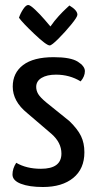

<svg xmlns="http://www.w3.org/2000/svg" viewBox="-20 -739 386 769"><path d="M30 0ZM31 -392Q31 -447 72.5 -478.5Q114 -510 195 -510Q263 -510 291.5 -492Q320 -474 320 -454Q320 -433 303 -413Q259 -440 204 -440Q168 -440 146.5 -427Q125 -414 125 -391Q125 -376 133 -362.5Q141 -349 165 -329L258 -254Q291 -222 304.5 -194Q318 -166 318 -129Q318 -63 273.5 -26.5Q229 10 152 10Q97 10 63.5 -3Q30 -16 30 -40Q30 -64 45 -87Q86 -63 144 -63Q226 -63 226 -124Q226 -168 186 -203L89 -286Q31 -333 31 -392ZM56 -668Q62 -686 73 -702.5Q84 -719 93 -719Q101 -719 121 -700Q141 -681 159 -660Q177 -639 182 -633Q198 -656 215 -674.5Q232 -693 243.5 -703.5Q255 -714 258 -717Q290 -698 290 -680Q290 -671 265.5 -641Q241 -611 214 -584Q187 -557 179 -557Q166 -557 117.5 -603Q69 -649 56 -668Z"/></svg>

Font: Yanone Kaffeesatz
Style: Regular
Weight: 400
Designer: Yanone (Cyrillic: Daniel Pouzeot & Huerta Tipografica)
Foundry: Yanone
Version: Version 1.100;PS 001.100;hotconv 1.0.70;makeotf.lib2.5.58329